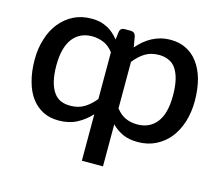

<svg xmlns="http://www.w3.org/2000/svg" viewBox="-98 -646 1086 943"><g transform="rotate(15 444.5 -174.5)"><path d="M498.5 -362.3V-126Q522 -96.2 547.9 -85.4Q574.2 -73.7 606.9 -73.7Q669.9 -73.7 705.6 -119.6Q740.7 -165 740.7 -256.3Q740.7 -302.2 732.4 -336.9Q724.6 -369.1 709.5 -391.1Q695.3 -411.6 672.9 -421.4Q650.4 -431.2 624.5 -431.2Q583.5 -431.2 554.2 -413.6Q524.4 -395.5 498.5 -362.3ZM391.1 -145V-382.3Q368.2 -412.1 341.3 -422.9Q312.5 -434.6 283.2 -434.6Q220.2 -434.6 184.6 -388.7Q148.9 -341.8 148.9 -251.5Q148.9 -205.6 157.2 -171.4Q165 -139.2 180.2 -117.2Q194.8 -95.7 216.3 -86.4Q237.8 -77.1 265.1 -77.1Q306.2 -77.1 335.9 -95.2Q365.7 -113.3 391.1 -145ZM483.9 -489.3 493.2 -434.6Q506.3 -450.2 526.9 -468.3Q548.8 -485.8 565.9 -494.6Q587.4 -505.9 609.9 -511.7Q633.3 -517.6 660.6 -517.6Q704.1 -517.6 738.3 -500.5Q773.9 -482.9 798.3 -450.2Q823.7 -416.5 837.4 -368.7Q851.1 -317.9 851.1 -256.3Q851.1 -202.1 835.9 -151.4Q819.3 -100.6 792 -66.9Q764.6 -32.2 723.1 -11.2Q682.6 9.3 631.3 9.3Q586.9 9.3 555.7 -4.9Q524.9 -18.6 498.5 -44.9V168.9H391.1V-67.4Q360.4 -33.7 320.3 -12.7Q280.8 7.8 229 7.8Q184.1 7.8 150.9 -8.8Q115.2 -26.4 90.8 -59.1Q65.9 -91.3 52.7 -140.1Q38.6 -189.9 38.6 -251.5Q38.6 -309.6 54.2 -356.9Q68.4 -404.8 97.7 -441.4Q127 -477.5 167 -497.6Q206.5 -517.6 257.8 -517.6Q281.2 -517.6 301.8 -513.2Q319.3 -508.8 338.9 -499Q355.5 -490.7 370.1 -477.5Q386.2 -462.9 397 -449.2L401.9 -488.3Q403.8 -500.5 411.1 -505.4Q417 -509.8 427.7 -509.8H458Q478 -509.8 483.9 -489.3Z"/></g></svg>

Font: Lato-SemiBold
Style: Regular
Weight: 500
Designer: Lukasz Dziedzic with Adam Twardoch and Botio Nikoltchev
Foundry: tyPoland Lukasz Dziedzic
Version: ""